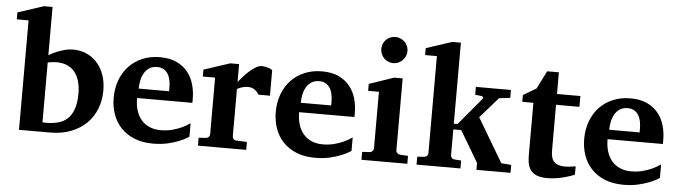

<svg xmlns="http://www.w3.org/2000/svg" viewBox="-47 -931 4011 1134"><g transform="rotate(5 1958.5 -364.0)"><path d="M565.9 -273.9Q565.9 -216.3 546.4 -166.3Q526.9 -116.2 489.5 -79.3Q452.1 -42.5 397.7 -21.2Q343.3 0 272.9 0H89.8V-648.9H20V-689.9L172.9 -740.2H224.1V-454.1Q245.1 -466.8 268.6 -477.1Q289.1 -485.4 314.9 -492.7Q340.8 -500 369.1 -500Q409.2 -500 445.1 -484.9Q481 -469.7 507.8 -440.7Q534.7 -411.6 550.3 -369.6Q565.9 -327.6 565.9 -273.9ZM420.9 -244.1Q420.9 -284.7 411.6 -316.7Q402.3 -348.6 384.3 -371.1Q366.2 -393.6 339.1 -405.3Q312 -417 276.9 -417Q267.6 -417 258.5 -416Q249.5 -415 241.7 -414.1L224.1 -411.1V-56.2Q232.9 -56.2 236.6 -55.7Q240.2 -55.2 245.1 -55.2Q286.6 -55.2 319.3 -64.7Q352.1 -74.2 374.5 -96.4Q397 -118.7 408.9 -154.8Q420.9 -190.9 420.9 -244.1Z M953.1 -326.2Q953.1 -350.1 948.7 -371.1Q944.3 -392.1 934.3 -407.5Q924.3 -422.9 908.7 -431.9Q893.1 -440.9 871.1 -440.9Q843.3 -440.9 824.5 -428.5Q805.7 -416 794.2 -396.2Q782.7 -376.5 777.8 -352.1Q772.9 -327.6 772.9 -304.2H953.1ZM1096.2 -46.9Q1070.3 -29.8 1038.1 -17.1Q1010.3 -5.9 971.7 3.2Q933.1 12.2 885.3 12.2Q821.3 12.2 773.7 -7.3Q726.1 -26.9 694.1 -60.8Q662.1 -94.7 646.2 -140.1Q630.4 -185.5 630.4 -237.8Q630.4 -294.4 648.2 -342.5Q666 -390.6 699 -425.5Q731.9 -460.4 778.6 -480.2Q825.2 -500 882.3 -500Q940.9 -500 981.7 -480.7Q1022.5 -461.4 1047.9 -429.4Q1073.2 -397.5 1084.7 -356.4Q1096.2 -315.4 1096.2 -272V-248H768.1Q768.1 -207 778.3 -174.3Q788.6 -141.6 808.3 -118.7Q828.1 -95.7 856.9 -83.3Q885.7 -70.8 922.4 -70.8Q960.4 -70.8 991.9 -79.3Q1023.4 -87.9 1046.9 -98.6Q1073.7 -111.3 1096.2 -127Z M1481 -330.1Q1477.5 -335 1472.4 -341.8Q1467.3 -348.6 1459.7 -355Q1452.1 -361.3 1441.4 -365.7Q1430.7 -370.1 1416 -370.1Q1401.9 -370.1 1389.6 -367.2Q1377.4 -364.3 1369.1 -360.8Q1358.9 -356.9 1351.1 -352.1V-71.8Q1351.1 -63 1357.2 -55.9Q1363.3 -48.8 1373 -48.8L1437 -45.9V1H1150.9V-45.9L1194.8 -48.8Q1204.1 -49.8 1210.4 -56.4Q1216.8 -63 1216.8 -71.8V-408.2H1144V-449.2L1298.8 -500H1351.1V-394Q1360.4 -405.8 1376.2 -423.8Q1392.1 -441.9 1410.6 -458.7Q1429.2 -475.6 1449 -487.8Q1468.8 -500 1485.8 -500Q1494.6 -500 1503.9 -498.5Q1513.2 -497.1 1521.7 -494.4Q1530.3 -491.7 1537.4 -488.5Q1544.4 -485.4 1548.8 -481.9V-330.1Z M1914.1 -326.2Q1914.1 -350.1 1909.7 -371.1Q1905.3 -392.1 1895.3 -407.5Q1885.3 -422.9 1869.6 -431.9Q1854 -440.9 1832 -440.9Q1804.2 -440.9 1785.4 -428.5Q1766.6 -416 1755.1 -396.2Q1743.7 -376.5 1738.8 -352.1Q1733.9 -327.6 1733.9 -304.2H1914.1ZM2057.1 -46.9Q2031.2 -29.8 1999 -17.1Q1971.2 -5.9 1932.6 3.2Q1894 12.2 1846.2 12.2Q1782.2 12.2 1734.6 -7.3Q1687 -26.9 1655 -60.8Q1623 -94.7 1607.2 -140.1Q1591.3 -185.5 1591.3 -237.8Q1591.3 -294.4 1609.1 -342.5Q1627 -390.6 1659.9 -425.5Q1692.9 -460.4 1739.5 -480.2Q1786.1 -500 1843.3 -500Q1901.9 -500 1942.6 -480.7Q1983.4 -461.4 2008.8 -429.4Q2034.2 -397.5 2045.7 -356.4Q2057.1 -315.4 2057.1 -272V-248H1729Q1729 -207 1739.3 -174.3Q1749.5 -141.6 1769.3 -118.7Q1789.1 -95.7 1817.9 -83.3Q1846.7 -70.8 1883.3 -70.8Q1921.4 -70.8 1952.9 -79.3Q1984.4 -87.9 2007.8 -98.6Q2034.7 -111.3 2057.1 -127Z M2120.1 0V-46.9L2166 -49.8Q2174.8 -50.8 2181.4 -57.4Q2188 -64 2188 -73.2V-409.2H2124V-450.2L2270 -500H2320.8V-73.2Q2320.8 -64 2327.9 -57.4Q2335 -50.8 2343.8 -49.8L2392.1 -46.9V0ZM2335 -663.1Q2335 -647 2328.9 -632.8Q2322.8 -618.7 2312 -607.9Q2301.3 -597.2 2287.1 -591.1Q2272.9 -585 2256.8 -585Q2240.7 -585 2226.6 -591.1Q2212.4 -597.2 2202.1 -607.9Q2191.9 -618.7 2185.8 -632.8Q2179.7 -647 2179.7 -663.1Q2179.7 -679.2 2185.8 -693.4Q2191.9 -707.5 2202.1 -717.8Q2212.4 -728 2226.6 -734.1Q2240.7 -740.2 2256.8 -740.2Q2272.9 -740.2 2287.1 -734.1Q2301.3 -728 2312 -717.8Q2322.8 -707.5 2328.9 -693.4Q2335 -679.2 2335 -663.1Z M2801.8 0V-41L2691.9 -226.1H2645V-73.2Q2645 -64 2651.1 -57.4Q2657.2 -50.8 2667 -49.8L2707 -46.9V0H2446.8V-46.9L2488.8 -49.8Q2498 -50.8 2504.4 -57.4Q2510.7 -64 2510.7 -73.2V-648.9H2440.9V-689.9L2593.8 -740.2H2645V-259.8H2667L2800.8 -419.9Q2805.7 -425.3 2803.5 -430.7Q2801.3 -436 2793.9 -437L2755.9 -440.9V-487.8H2963.9V-440.9L2897.9 -433.1L2791 -311L2944.8 -51.8L3003.9 -46.9V0Z M3383.8 -22Q3360.4 -12.2 3334 -4.9Q3311.5 2 3283 7.1Q3254.4 12.2 3223.6 12.2Q3190.4 12.2 3167.2 4.9Q3144 -2.4 3129.6 -17.8Q3115.2 -33.2 3108.9 -56.2Q3102.5 -79.1 3102.5 -110.8V-423.8H3036.6V-463.9L3113.8 -509.8L3167.5 -616.2H3236.8V-487.8H3375.5V-423.8H3236.8V-151.9Q3236.8 -104 3257.8 -84.5Q3278.8 -64.9 3318.8 -64.9Q3330.6 -64.9 3342.3 -65.9Q3354 -66.9 3363.3 -68.4Q3374 -69.8 3383.8 -71.8Z M3742.7 -326.2Q3742.7 -350.1 3738.3 -371.1Q3733.9 -392.1 3723.9 -407.5Q3713.9 -422.9 3698.2 -431.9Q3682.6 -440.9 3660.6 -440.9Q3632.8 -440.9 3614 -428.5Q3595.2 -416 3583.7 -396.2Q3572.3 -376.5 3567.4 -352.1Q3562.5 -327.6 3562.5 -304.2H3742.7ZM3885.7 -46.9Q3859.9 -29.8 3827.6 -17.1Q3799.8 -5.9 3761.2 3.2Q3722.7 12.2 3674.8 12.2Q3610.8 12.2 3563.2 -7.3Q3515.6 -26.9 3483.6 -60.8Q3451.7 -94.7 3435.8 -140.1Q3419.9 -185.5 3419.9 -237.8Q3419.9 -294.4 3437.7 -342.5Q3455.6 -390.6 3488.5 -425.5Q3521.5 -460.4 3568.1 -480.2Q3614.7 -500 3671.9 -500Q3730.5 -500 3771.2 -480.7Q3812 -461.4 3837.4 -429.4Q3862.8 -397.5 3874.3 -356.4Q3885.7 -315.4 3885.7 -272V-248H3557.6Q3557.6 -207 3567.9 -174.3Q3578.1 -141.6 3597.9 -118.7Q3617.7 -95.7 3646.5 -83.3Q3675.3 -70.8 3711.9 -70.8Q3750 -70.8 3781.5 -79.3Q3813 -87.9 3836.4 -98.6Q3863.3 -111.3 3885.7 -127Z"/></g></svg>

Font: Charis SIL Eur
Style: Bold
Weight: 700
Foundry: SIL International
Version: Version 5.000